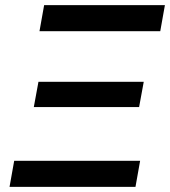

<svg xmlns="http://www.w3.org/2000/svg" viewBox="-20 -724 659 744"><path d="M601 -603 619 -704H151L133 -603ZM505 0 523 -101H35L17 0ZM519 -309 537 -407H129L111 -309Z"/></svg>

Font: Geom
Style: Italic
Weight: 400
Italic angle: -10°
Version: Version 1.102